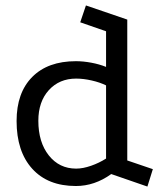

<svg xmlns="http://www.w3.org/2000/svg" viewBox="-20 -669 603 706"><path d="M522 17 389 -29Q328 15 259 15Q156 15 98.5 -48.5Q41 -112 41 -224Q41 -328 98.5 -386Q156 -444 259 -444Q286 -444 315.5 -438.5Q345 -433 370 -423V-554L275 -587L296 -649L448 -597V-79L542 -47ZM260 -49Q285 -49 315 -59.5Q345 -70 370 -86V-355Q348 -366 317.5 -373Q287 -380 260 -380Q198 -380 159.5 -337.5Q121 -295 121 -225Q121 -146 159.5 -97.5Q198 -49 260 -49Z"/></svg>

Font: Podkova
Style: Regular
Weight: 400
Designer: Ilya Yudin
Foundry: Cyreal (www.cyreal.org)
Version: Version 2.103